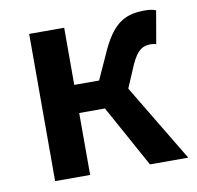

<svg xmlns="http://www.w3.org/2000/svg" viewBox="-63 -567 650 632"><g transform="rotate(-10 262.0 -251.0)"><path d="M72 0H189V-207H275L389 0H517L362 -258L394 -333C416 -382 436 -389 460 -389C467 -389 472 -388 478 -386L497 -496C487 -500 475 -502 462 -502C399 -502 358 -485 317 -400L272 -301H189V-492H72Z"/></g></svg>

Font: Source Sans Pro Semibold
Style: Regular
Weight: 600
Designer: Paul D. Hunt
Foundry: Adobe Systems Incorporated
Version: Version 3.006;hotconv 1.0.111;makeotfexe 2.5.65597